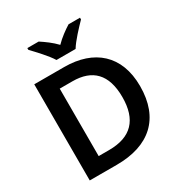

<svg xmlns="http://www.w3.org/2000/svg" viewBox="-213 -1086 1161 1235"><g transform="rotate(-30 368.0 -469.0)"><path d="M295 -778H437C464 -823 526 -888 562 -925V-938H477C442 -916 400 -886 365 -850C331 -886 290 -915 255 -938H171V-925C207 -887 268 -823 295 -778ZM677 -364C677 -593 536 -714 315 -714H93V0H294C535 0 677 -123 677 -364ZM543 -360C543 -192 463 -107 298 -107H221V-608H315C462 -608 543 -530 543 -360Z"/></g></svg>

Font: Noto Sans Gunjala Gondi Semibold
Style: Regular
Weight: 400
Designer: Ek Type
Foundry: Ek Type
Version: Version 1.004